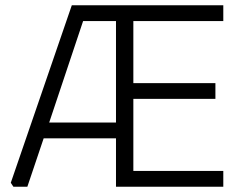

<svg xmlns="http://www.w3.org/2000/svg" viewBox="-20 -710 919 730"><path d="M21 -15 253 -690H829V-630H487V-394H799V-334H487V-60H829V0H421V-184H146L84 0H31ZM167 -244H421V-630H296Z"/></svg>

Font: Oxanium Light
Style: Regular
Weight: 300
Designer: Severin Meyer
Version: Version 1.000